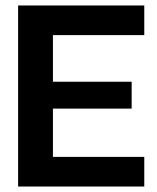

<svg xmlns="http://www.w3.org/2000/svg" viewBox="-20 -680 574 700"><path d="M46 0V-660H173V0ZM131 0V-108H506V0ZM131 -284V-382H460V-284ZM131 -552V-660H506V-552Z"/></svg>

Font: Bricolage Grotesque 96pt ExtraBold 96pt SemiBold
Style: Regular
Weight: 600
Version: Version 1.001;gftools[0.9.33.dev8+g029e19f]